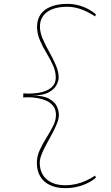

<svg xmlns="http://www.w3.org/2000/svg" viewBox="-20 -835 577 995"><path d="M329 -815Q350 -815 369 -811.5Q388 -808 406.5 -801.5Q425 -795 442.5 -785Q460 -775 477 -761L473 -750Q433 -776 397.5 -788Q362 -800 329 -800Q262 -800 224.5 -773Q187 -746 187 -697Q187 -667 201.5 -633.5Q216 -600 235.5 -565.5Q255 -531 269.5 -497Q284 -463 284 -433Q284 -415 272 -393Q260 -371 230.5 -355.5Q201 -340 146 -340Q203 -340 233 -324Q263 -308 274 -285Q285 -262 285 -239Q285 -219 275 -194.5Q265 -170 250.5 -142.5Q236 -115 221 -88Q206 -61 196 -36Q186 -11 186 9Q186 45 202 71Q218 97 247.5 111Q277 125 319 125Q346 125 373 119Q400 113 425.5 101.5Q451 90 473 75L477 86Q462 99 443.5 109Q425 119 404.5 126Q384 133 362.5 136.5Q341 140 319 140Q273 140 239.5 124.5Q206 109 188.5 79.5Q171 50 171 9Q171 -25 186 -57.5Q201 -90 220.5 -121Q240 -152 255 -181.5Q270 -211 270 -239Q270 -268 255.5 -286Q241 -304 219 -313.5Q197 -323 172.5 -327Q148 -331 128 -331L100 -330L101 -351L128 -350Q149 -350 173 -353Q197 -356 219 -365Q241 -374 255 -390.5Q269 -407 269 -433Q269 -465 254.5 -497Q240 -529 220.5 -561Q201 -593 186.5 -627Q172 -661 172 -697Q172 -734 190.5 -760.5Q209 -787 244.5 -801Q280 -815 329 -815Z"/></svg>

Font: Kalnia Thin
Style: Regular
Weight: 250
Designer: Frida Medrano
Foundry: Frida Medrano
Version: Version 1.105